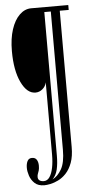

<svg xmlns="http://www.w3.org/2000/svg" viewBox="-57 -734 436 898"><g transform="rotate(-5 161.0 -285.0)"><path d="M114.5 130Q85.5 130 69.2 114.8Q53 99.5 46.2 79Q39.5 58.5 39.5 42Q39.5 22.5 46 10Q52.5 -2.5 67.5 -2.5Q83 -2.5 89.8 8.8Q96.5 20 96.5 36Q96.5 50 94 58.5Q91.5 67 88.8 73.5Q86 80 86 89Q86 99.5 93.5 105Q101 110.5 113.5 110.5Q130 110.5 140.8 94.8Q151.5 79 157 51.8Q162.5 24.5 162.5 -10V-349Q158.5 -330 143.8 -317.8Q129 -305.5 111.5 -305.5H110.5Q71 -305.5 44.2 -361.5Q17.5 -417.5 17.5 -508Q17.5 -566.5 31.5 -609.5Q45.5 -652.5 70 -676.2Q94.5 -700 125 -700H299V-677H257V-37.5Q257 6.5 246 36.2Q235 66 217.5 84.8Q200 103.5 180.2 113.2Q160.5 123 142.8 126.5Q125 130 114.5 130ZM154.5 106Q179 94.5 197 63.5Q215 32.5 215 -27.5V-677H184.5V-3.5Q184.5 34.5 178 62Q171.5 89.5 154.5 106Z"/></g></svg>

Font: Imbue 48pt Light
Style: Regular
Weight: 300
Designer: Tyler Finck
Foundry: Etcetera Type Company
Version: Version 1.102